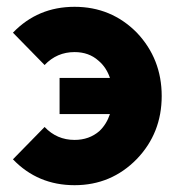

<svg xmlns="http://www.w3.org/2000/svg" viewBox="-20 -532 523 564"><path d="M199 -512Q307 -512 382 -436Q455 -359 455 -250Q455 -141 382 -65Q307 12 199 12Q91 12 18 -64L111 -159Q147 -121 199 -121Q242 -121 272 -147Q293 -167 303 -197H155V-303H303Q298 -318 289.5 -331Q281 -344 269 -354Q241 -379 199 -379Q147 -379 111 -341L18 -436Q91 -512 199 -512Z"/></svg>

Font: Unageo
Style: Bold
Weight: 700
Designer: Richard Sepsi
Foundry: Richard Sepsi
Version: Version 2.000